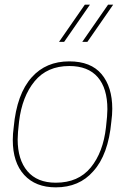

<svg xmlns="http://www.w3.org/2000/svg" viewBox="-20 -800 566 826"><path d="M220 6Q133 6 84 -47.5Q35 -101 35 -198Q35 -224 39 -253Q52 -396 117 -468Q178 -536 278 -536Q371 -536 417 -481Q463 -426 463 -332Q463 -306 459 -277Q446 -134 381 -63Q321 6 220 6ZM220 -14Q317 -14 370.5 -79.5Q424 -145 436 -253Q442 -304 442 -330Q442 -420 400.5 -468Q359 -516 278 -516Q183 -516 129 -450.5Q75 -385 62 -277Q56 -226 56 -200Q56 -113 98 -63.5Q140 -14 220 -14ZM356 -620H334L445 -780H467ZM256 -620H234L345 -780H367Z"/></svg>

Font: Tanohe Sans Thin
Style: Italic
Weight: 100
Designer: Village Type and Design LLC & Cristiano Sobral
Foundry: Cooper Hewitt Smithsonian Design Museum
Version: Version 1.00;September 29, 2021;FontCreator 13.0.0.2655 64-b